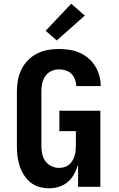

<svg xmlns="http://www.w3.org/2000/svg" viewBox="-20 -1007 640 1035"><path d="M245 8Q218 8 191.5 0.5Q165 -7 144 -24Q123 -41 108.5 -64.5Q94 -88 85.5 -114Q77 -140 74 -167Q71 -194 71 -221V-514Q71 -545 76.5 -575Q82 -605 95.5 -632.5Q109 -660 130.5 -682Q152 -704 179.5 -718Q207 -732 237 -737.5Q267 -743 298 -743Q326 -743 354.5 -738.5Q383 -734 408.5 -723Q434 -712 456 -693.5Q478 -675 493 -650.5Q508 -626 515.5 -598.5Q523 -571 523 -543H391Q391 -561 384.5 -578.5Q378 -596 365 -609Q352 -622 334 -627.5Q316 -633 298 -633Q276 -633 256 -623.5Q236 -614 224 -596.5Q212 -579 207.5 -557.5Q203 -536 203 -514V-221Q203 -199 207.5 -177.5Q212 -156 224.5 -138.5Q237 -121 257 -111.5Q277 -102 299 -102Q313 -102 327 -106Q341 -110 352 -119Q363 -128 370 -140Q377 -152 381.5 -165.5Q386 -179 387.5 -193Q389 -207 389 -221V-300H300V-410H521V0H401V-120Q393 -94 380 -69.5Q367 -45 346.5 -27Q326 -9 299 -0.5Q272 8 245 8ZM286 -789 226 -841 364 -987 437 -923Z"/></svg>

Font: Iosevka Aile Extrabold
Style: Regular
Weight: 800
Designer: Belleve Invis
Foundry: Belleve Invis
Version: Version 27.3.5; ttfautohint (v1.8.4)